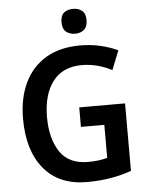

<svg xmlns="http://www.w3.org/2000/svg" viewBox="-61 -972 792 1031"><g transform="rotate(-5 335.0 -456.5)"><path d="M359 -393H606V-29Q552 -10 493 0Q434 10 366 10Q216 10 134.5 -88Q53 -186 53 -358Q53 -469 92.5 -551.5Q132 -634 207.5 -679Q283 -724 393 -724Q450 -724 501.5 -712Q553 -700 595 -680L554 -577Q518 -596 477 -607Q436 -618 392 -618Q289 -618 235.5 -547.5Q182 -477 182 -356Q182 -239 230 -168Q278 -97 381 -97Q412 -97 438.5 -100.5Q465 -104 485 -110V-288H359ZM372 -923Q401 -923 420 -907.5Q439 -892 439 -856Q439 -821 420 -805Q401 -789 372 -789Q342 -789 323 -805Q304 -821 304 -856Q304 -892 322.5 -907.5Q341 -923 372 -923Z"/></g></svg>

Font: Noto Sans Lao SemiCondensed SemiBold
Style: Regular
Weight: 600
Width: 4
Designer: Monotype Design Team
Foundry: Monotype Imaging Inc.
Version: Version 2.003; ttfautohint (v1.8.4.7-5d5b)